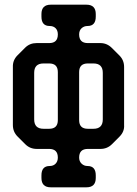

<svg xmlns="http://www.w3.org/2000/svg" viewBox="-20 -760 585 820"><path d="M157 0Q157 40 197 40H349Q389 40 389 0V-11Q389 -51 354 -51Q339 -51 328.5 -61Q318 -71 318 -87Q318 -124 355 -124H409Q438 -124 458 -144L490 -176Q512 -198 510 -226V-474Q510 -503 490 -523L458 -555Q437 -576 409 -576H355Q318 -576 318 -613Q318 -630 328.5 -639.5Q339 -649 354 -649Q389 -649 389 -689V-700Q389 -740 349 -740H197Q157 -740 157 -700V-689Q157 -649 192 -649Q208 -649 217.5 -639.5Q227 -630 227 -613Q227 -576 190 -576H136Q107 -576 87 -556L55 -524Q34 -503 35 -474V-226Q35 -197 55 -177L88 -144Q108 -124 137 -124H190Q227 -124 227 -87Q227 -71 217.5 -61Q208 -51 192 -51Q157 -51 157 -11ZM126 -250V-449Q126 -489 166 -489H190Q227 -489 227 -452V-247Q227 -210 190 -210H166Q126 -210 126 -250ZM318 -247V-452Q318 -489 355 -489H379Q419 -489 419 -449V-250Q419 -210 379 -210H355Q318 -210 318 -247Z"/></svg>

Font: WD-XL Lubrifont TC
Style: Regular
Weight: 400
Designer: [WD-XL Lubrifont] Copyright 2020-2022 (c) NightFurySL2001, Skr-ZERO; [ZCOOL QingKe HuangYou] Copyright 2018-2022 (c) The
Version: Version 2.001;hotconv 1.1.1;makeotfexe 2.6.0